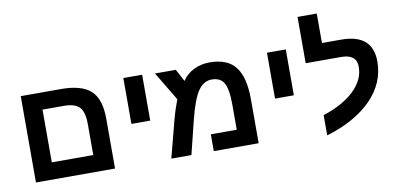

<svg xmlns="http://www.w3.org/2000/svg" viewBox="-77 -1056 2755 1327"><g transform="rotate(-10 1301.0 -392.0)"><path d="M640 0H85V-606H366.8Q512 -606 576 -546.9Q640 -487.8 640 -351ZM217 -488V-118H508V-336Q508 -419 476.7 -453.5Q445.3 -488 367 -488Z M805 -284V-606H937V-284Z M1410 -609Q1535 -609 1591.5 -536Q1648 -463 1648 -308V0H1333V-118H1515V-298Q1515 -401 1490.5 -445.5Q1466 -490 1404 -490Q1347 -490 1308 -433Q1289 -405 1270.5 -356Q1252 -307 1235 -238L1176 0H1035L1101 -253Q1113 -299 1125 -335Q1137 -371 1147 -397L1026 -599H1172L1218 -513Q1247 -558 1298 -583.5Q1349 -609 1410 -609Z M1813 -284V-606H1945V-284Z M2124 29V-113Q2195 -136 2249.5 -166.5Q2304 -197 2343 -234Q2382 -272 2401.5 -313.5Q2421 -355 2421 -401Q2421 -488 2312 -488H2064V-813H2199V-606H2334Q2554 -606 2554 -414Q2554 -263 2440 -147Q2325 -31 2124 29Z"/></g></svg>

Font: Noto Sans Hebrew Droid
Style: Regular
Weight: 400
Designer: Monotype Design Team
Foundry: Monotype Imaging Inc.
Version: Version 1.100